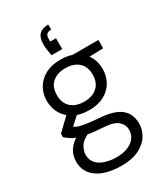

<svg xmlns="http://www.w3.org/2000/svg" viewBox="-232 -835 1014 1167"><g transform="rotate(-30 275.0 -251.5)"><path d="M265 232Q199 232 147.5 214.5Q96 197 66.5 161Q37 125 37 72Q37 51 44 27Q51 3 72.5 -22Q94 -47 134 -68L192 -43Q139 -18 123.5 11.5Q108 41 108 65Q108 101 128 124.5Q148 148 184 160Q220 172 265 172Q310 172 343.5 158.5Q377 145 395 121Q413 97 413 65Q413 29 384.5 3.5Q356 -22 280 -26Q219 -30 179.5 -36.5Q140 -43 114.5 -52.5Q89 -62 73 -73Q57 -84 42 -97V-121L137 -212L201 -188L109 -105L115 -131Q126 -123 136 -116Q146 -109 163.5 -104.5Q181 -100 212.5 -95.5Q244 -91 298 -87Q366 -82 407 -63Q448 -44 466.5 -12Q485 20 485 62Q485 104 462 143Q439 182 390 207Q341 232 265 232ZM264 -159Q200 -159 156.5 -183Q113 -207 90 -247Q67 -287 67 -336Q67 -386 90 -425.5Q113 -465 157 -489Q201 -513 264 -513Q327 -513 370.5 -489Q414 -465 436.5 -425.5Q459 -386 459 -336Q459 -287 436.5 -247Q414 -207 370.5 -183Q327 -159 264 -159ZM264 -219Q321 -219 355 -249.5Q389 -280 389 -336Q389 -393 355 -423Q321 -453 264 -453Q206 -453 172 -423Q138 -393 138 -336Q138 -280 171.5 -249.5Q205 -219 264 -219ZM345 -437 320 -501H524V-443ZM307 -735V-699Q285 -699 275.5 -689.5Q266 -680 266 -661V-639H306V-563H231Q227 -588 224 -606Q221 -624 221 -643Q221 -693 244 -714Q267 -735 307 -735Z"/></g></svg>

Font: DM Sans 18pt Light
Style: Regular
Weight: 300
Designer: Colophon Foundry, Jonny Pinhorn
Foundry: Colophon Foundry
Version: Version 4.004;gftools[0.9.30]